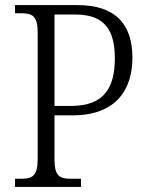

<svg xmlns="http://www.w3.org/2000/svg" viewBox="-20 -734 580 754"><path d="M39 0H298V-32H260C215 -32 194 -41 194 -108V-281H265C440 -281 500 -387 500 -507C500 -639 434 -714 284 -714H39V-682H62C107 -682 128 -672 128 -605V-111C128 -42 107 -32 62 -32H39ZM260 -318H194V-677H276C388 -677 431 -619 431 -505C431 -389 388 -318 260 -318Z"/></svg>

Font: Noto Serif Bengali SemiCondensed Light
Style: Regular
Weight: 300
Width: 4
Designer: Juan Bruce, Universal Thirst, Indian Type Foundry and the Monotype Design Team.
Foundry: Monotype Imaging Inc.
Version: Version 2.003